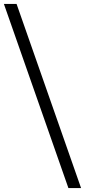

<svg xmlns="http://www.w3.org/2000/svg" viewBox="-55 -862 435 982"><path d="M294.9 100 -35.1 -842H29.7L359.7 100Z"/></svg>

Font: Montserrat Thin
Style: Regular
Weight: 100
Designer: Julieta Ulanovsky
Foundry: Julieta Ulanovsky
Version: Version 9.000